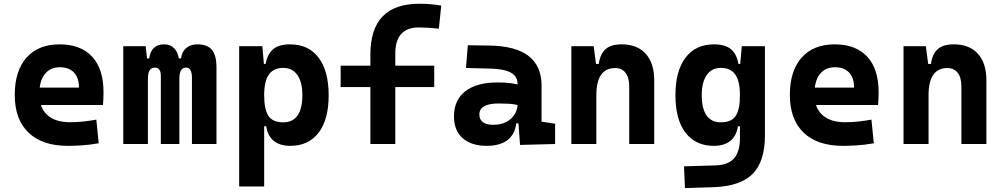

<svg xmlns="http://www.w3.org/2000/svg" viewBox="-20 -762 5313 1016"><path d="M338.9 9.8Q204.4 9.8 131.3 -59.8Q58.1 -129.4 58.1 -259.8Q58.1 -386.7 120.3 -457Q182.5 -527.3 295.9 -527.3Q406.7 -527.3 467.3 -462.4Q527.8 -397.4 527.8 -273.4Q527.8 -238.3 524.8 -206.5H145V-298.3H397.9Q397.9 -350.5 371.3 -378.4Q344.7 -406.2 296.9 -406.2Q245.1 -406.2 216.6 -369.4Q188 -332.5 188 -264.6Q188 -191.5 230.3 -153.4Q272.6 -115.2 350.6 -115.2Q385.8 -115.2 420 -118.9Q454.1 -122.6 489.7 -128.9L502.4 -3.9Q452.8 4.9 411.7 7.3Q370.5 9.8 338.9 9.8Z M995.6 0V-350.6Q995.6 -404.3 964.4 -404.3Q929.2 -404.3 929.2 -346.2L894 -453.1H938Q942.4 -487.8 965.1 -507.6Q987.8 -527.3 1024.9 -527.3Q1077.1 -527.3 1101.3 -498.5Q1125.5 -469.7 1125.5 -405.3V0ZM632.3 0V-517.6H751L762.7 -408.2V0ZM831.1 0V-360.4Q831.1 -404.3 799.8 -404.3Q762.7 -404.3 762.7 -346.2L732.4 -453.1H769.5Q780.3 -527.3 848.1 -527.3Q885.9 -527.3 907.6 -499.5Q929.2 -471.7 929.2 -415V0Z M1245.6 224.6V-517.6H1368.2L1377.9 -408.2V224.6ZM1516.1 9.8Q1461.9 9.8 1429.2 -16.1Q1396.5 -42 1388.7 -93.8H1342.8L1377.9 -258.3Q1377.9 -183.1 1400.4 -148.9Q1422.9 -114.7 1479 -114.7Q1528.8 -114.7 1554.4 -150.9Q1580.1 -187 1580.1 -258.3Q1580.1 -327.1 1553.7 -365Q1527.3 -402.8 1479 -402.8Q1428.7 -402.8 1403.3 -368.2Q1377.9 -333.5 1377.9 -258.3L1347.7 -423.8H1385.7Q1395 -476.1 1425.5 -501.7Q1456.1 -527.3 1515.1 -527.3Q1612.3 -527.3 1665.8 -457Q1719.2 -386.7 1719.2 -258.3Q1719.2 -128.9 1665.8 -59.6Q1612.3 9.8 1516.1 9.8Z M1939.9 0V-473.6Q1939.9 -742.2 2199.2 -742.2Q2259.2 -742.2 2314.9 -732.4L2302.2 -609.9Q2269.4 -613.8 2244.3 -615.2Q2219.2 -616.7 2196.3 -616.7Q2071.8 -616.7 2071.8 -478.5V0ZM1782.7 -301.3V-414.6H2277.8V-301.3Z M2731.9 4.9 2720.7 -148.4 2718.8 -215.8V-316.9Q2718.8 -358.4 2683.3 -377.7Q2647.9 -397 2578.1 -398.9L2445.8 -402.3L2455.6 -522.5L2568.4 -521Q2709 -519 2777.3 -465.6Q2845.7 -412.1 2845.7 -309.6V-118.2L2917.5 -107.4V0ZM2556.6 9.8Q2474.1 9.8 2428.2 -30.8Q2382.3 -71.3 2382.3 -146Q2382.3 -232.9 2442.4 -279.3Q2502.4 -325.7 2612.8 -325.7Q2655.3 -325.7 2686.3 -321.3Q2717.3 -316.9 2749 -307.6L2727.5 -204.6Q2696.3 -211.9 2671.4 -213.1Q2646.5 -214.4 2619.1 -214.4Q2516.6 -214.4 2516.6 -155.8Q2516.6 -129.4 2535.2 -115.5Q2553.7 -101.6 2589.4 -101.6Q2632.3 -101.6 2661.1 -117.7Q2689.9 -133.8 2704.3 -158.7Q2718.8 -183.6 2718.8 -210V-242.2L2737.3 -109.4H2695.8L2712.9 -125Q2711.4 -80.1 2692.4 -50Q2673.3 -20 2638.9 -5.1Q2604.5 9.8 2556.6 9.8Z M3309.6 0V-304.2Q3309.6 -351.1 3290.3 -376.5Q3271 -401.9 3235.2 -401.9Q3135.7 -401.9 3135.7 -258.3L3105.5 -423.8H3148.4Q3155.8 -476.1 3184.1 -501.7Q3212.4 -527.3 3270 -527.3Q3352.1 -527.3 3397 -477.5Q3441.9 -427.7 3441.9 -336.9V0ZM3003.4 0V-517.6H3121.6L3135.7 -408.2V0Z M3604.5 233.4 3599.6 118.2 3765.6 113.3Q3834 111.3 3864.7 75.4Q3895.5 39.6 3895.5 -30.3V-408.2L3905.3 -517.6H4027.8V-45.9Q4027.8 92.3 3962.9 158Q3897.9 223.6 3755.9 228.5ZM3757.3 9.8Q3661.1 9.8 3607.7 -59.6Q3554.2 -128.9 3554.2 -258.3Q3554.2 -386.7 3607.7 -457Q3661.1 -527.3 3758.3 -527.3Q3817.4 -527.3 3847.9 -501.7Q3878.4 -476.1 3887.7 -423.8H3925.8L3895.5 -258.3Q3895.5 -333.5 3870.4 -368.2Q3845.2 -402.8 3794.4 -402.8Q3746.1 -402.8 3719.7 -365Q3693.4 -327.1 3693.4 -258.3Q3693.4 -187 3719 -150.9Q3744.6 -114.7 3794.4 -114.7Q3851.1 -114.7 3873.3 -148.9Q3895.5 -183.1 3895.5 -258.3L3930.7 -93.8H3884.8Q3877 -42 3844.2 -16.1Q3811.5 9.8 3757.3 9.8Z M4440.4 9.8Q4306 9.8 4232.8 -59.8Q4159.7 -129.4 4159.7 -259.8Q4159.7 -386.7 4221.9 -457Q4284 -527.3 4397.5 -527.3Q4508.3 -527.3 4568.8 -462.4Q4629.4 -397.4 4629.4 -273.4Q4629.4 -238.3 4626.3 -206.5H4246.6V-298.3H4499.5Q4499.5 -350.5 4472.9 -378.4Q4446.3 -406.2 4398.4 -406.2Q4346.7 -406.2 4318.1 -369.4Q4289.6 -332.5 4289.6 -264.6Q4289.6 -191.5 4331.9 -153.4Q4374.2 -115.2 4452.1 -115.2Q4487.4 -115.2 4521.5 -118.9Q4555.7 -122.6 4591.3 -128.9L4604 -3.9Q4554.4 4.9 4513.2 7.3Q4472.1 9.8 4440.4 9.8Z M5067.4 0V-304.2Q5067.4 -351.1 5048.1 -376.5Q5028.8 -401.9 4993 -401.9Q4893.6 -401.9 4893.6 -258.3L4863.3 -423.8H4906.2Q4913.6 -476.1 4941.9 -501.7Q4970.2 -527.3 5027.8 -527.3Q5109.9 -527.3 5154.8 -477.5Q5199.7 -427.7 5199.7 -336.9V0ZM4761.2 0V-517.6H4879.4L4893.6 -408.2V0Z"/></svg>

Font: Cascadia Mono PL
Style: Regular
Weight: 400
Monospace: yes
Designer: Aaron Bell
Foundry: Saja Typeworks
Version: Version 2102.003